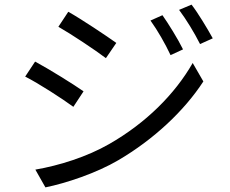

<svg xmlns="http://www.w3.org/2000/svg" viewBox="-20 -779 996 832"><path d="M683.9 -713.1 632.1 -690C663 -647 695 -591.3 719.1 -540.1L773.1 -565C751.1 -610.1 708.1 -679 683.9 -713.1ZM810 -758.9 756 -736.2C788 -693.2 821 -639.2 846.9 -588.1L902 -612.9C877.8 -657 835.9 -725.9 810 -758.9ZM275.9 -728 233 -663C289.1 -631 392.8 -562.1 438.9 -527L484 -593C443.2 -622.2 333.1 -696 275.9 -728ZM133.2 -44 176.8 33C266 14.9 397.7 -28.8 492.9 -84.9C646 -174.7 778.1 -298.3 861.2 -426.1L815 -506C737.9 -371.1 612.2 -245.7 453.1 -154.8C357.2 -99.8 238.3 -62.1 133.2 -44ZM132.1 -512.1 89.1 -447.1C147 -418 250 -351.2 297.9 -316.1L342 -383.2C300.1 -413 188.2 -482.2 132.1 -512.1Z"/></svg>

Font: Karasuma Gothic
Style: Regular
Weight: 400
Designer: Rasmus Andersson, Ryoko Nishizuka
Foundry: Genbu
Version: Version 1.00